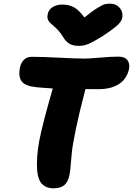

<svg xmlns="http://www.w3.org/2000/svg" viewBox="-20 -1069 730 1055"><path d="M585.9 -1048.8Q616.2 -1048.8 635.5 -1028.3Q654.8 -1007.8 652.8 -978Q651.4 -957.5 632.3 -937.3Q613.3 -917 544.9 -871.1Q492.7 -838.9 467 -827.9Q441.4 -816.9 413.1 -816.9Q380.9 -816.9 361.1 -828.9Q341.3 -840.8 327.1 -865.2Q315.4 -885.3 300.5 -901.4Q285.6 -917.5 274.9 -926.3Q264.2 -935.1 254.9 -944.1Q245.6 -953.1 242.2 -964.4Q238.8 -975.6 242.2 -991.2Q246.6 -1015.6 269 -1029.8Q291.5 -1043.9 321.8 -1043.9Q359.9 -1043.9 387.5 -1028.3Q415 -1012.7 443.8 -973.1Q488.8 -1009.3 516.6 -1026.1Q544.4 -1043 555.9 -1045.9Q567.4 -1048.8 585.9 -1048.8ZM272 -34.2Q235.4 -34.2 212.4 -56.4Q189.5 -78.6 184.1 -131.8Q179.2 -210 196.3 -298.3Q213.4 -386.7 270 -583Q212.4 -586.4 180.2 -589.8Q119.6 -595.7 99.6 -621.3Q79.6 -647 89.8 -698.2Q95.2 -724.6 111.6 -740.7Q127.9 -756.8 154.8 -756.8Q213.9 -756.8 306.6 -752Q399.4 -747.1 442.9 -747.1Q470.7 -747.1 529.8 -752.4Q588.9 -757.8 630.9 -757.8Q665.5 -757.8 679.9 -738.8Q694.3 -719.7 689 -689.9Q682.6 -660.2 666.3 -637.9Q649.9 -615.7 627.2 -603.3Q604.5 -590.8 579.6 -585Q554.7 -579.1 527.8 -579.1H449.2Q448.7 -576.2 447 -570.1Q445.3 -564 444.8 -561Q414.1 -443.8 396.2 -356.7Q378.4 -269.5 374.8 -231.9Q371.1 -194.3 368.4 -160.4Q365.7 -126.5 361.8 -107.9Q353.5 -67.4 332.3 -50.8Q311 -34.2 272 -34.2Z"/></svg>

Font: Shantell Sans Bouncy
Style: Italic
Weight: 800
Italic angle: -11.31°
Designer: Stephen Nixon, Anya Danilova, Shantell Martin
Foundry: Arrow Type
Version: Version 1.006;[9816181b4]